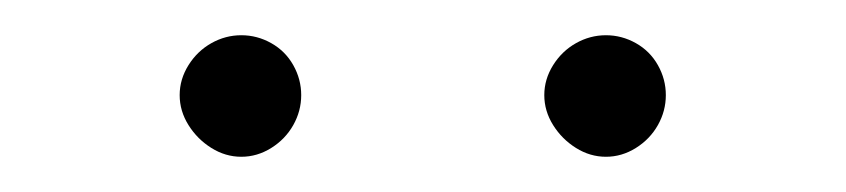

<svg xmlns="http://www.w3.org/2000/svg" viewBox="-20 -735 480 109"><path d="M117 -646Q108 -646 100 -651Q92 -656 87 -664Q82 -672 82 -681Q82 -690 87 -698Q92 -706 100 -710.5Q108 -715 117 -715Q126 -715 134 -710.5Q142 -706 146.5 -698Q151 -690 151 -681Q151 -672 146.5 -664Q142 -656 134 -651Q126 -646 117 -646ZM324 -646Q315 -646 307 -651Q299 -656 294 -664Q289 -672 289 -681Q289 -690 294 -698Q299 -706 307 -710.5Q315 -715 324 -715Q333 -715 341 -710.5Q349 -706 353.5 -698Q358 -690 358 -681Q358 -672 353.5 -664Q349 -656 341 -651Q333 -646 324 -646Z"/></svg>

Font: REM Thin
Style: Regular
Weight: 250
Designer: Octavio Pardo
Foundry: Ashler Design
Version: Version 1.005;gftools[0.9.28]